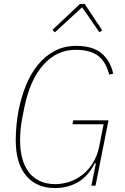

<svg xmlns="http://www.w3.org/2000/svg" viewBox="-20 -943 635 975"><path d="M467 -114H461Q428 -48 376 -18Q324 12 259 12Q165 12 112.5 -51Q60 -114 60 -230Q60 -308 75 -386Q88 -450 111.5 -508.5Q135 -567 171 -612Q207 -657 256 -683.5Q305 -710 367 -710Q451 -710 495.5 -672.5Q540 -635 555 -569L535 -564Q527 -593 514.5 -616.5Q502 -640 482 -656.5Q462 -673 433 -681.5Q404 -690 364 -690Q268 -690 200 -613.5Q132 -537 104 -399L94 -349Q87 -315 84.5 -284Q82 -253 82 -230Q82 -180 93 -139Q104 -98 126 -69Q148 -40 181.5 -24Q215 -8 260 -8Q296 -8 331.5 -19.5Q367 -31 398 -55Q429 -79 452 -116Q475 -153 485 -205L506 -312H348L352 -332H531L465 0H444ZM410 -923 499 -789 485 -779 397 -906 259 -779 246 -791 386 -923Z"/></svg>

Font: IBM Plex Sans Cond Thin
Style: Italic
Weight: 100
Width: 3
Italic angle: -11°
Designer: Mike Abbink, Paul van der Laan, Pieter van Rosmalen
Foundry: Bold Monday
Version: Version 1.3